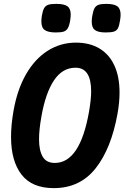

<svg xmlns="http://www.w3.org/2000/svg" viewBox="-20 -955 642 991"><path d="M37 -248Q37 -310.5 50 -384.5Q69.5 -494 115 -572.8Q160.5 -651.5 226.5 -693.2Q292.5 -735 372 -735Q442.5 -735 493 -705Q543.5 -675 570.2 -617.2Q597 -559.5 597 -477Q597 -426.5 586.5 -368Q554.5 -189 473.8 -86.5Q393 16 257.5 16Q145 16 91 -54Q37 -124 37 -248ZM439.5 -378.5Q450.5 -443 450.5 -483.5Q450.5 -605.5 370 -605.5Q302 -605.5 258.5 -540Q215 -474.5 194 -355Q181.5 -286 181.5 -236Q181.5 -179 200.2 -146.5Q219 -114 263 -114Q393 -114 439.5 -378.5ZM193.5 -845Q193.5 -856 196 -873.5Q200.5 -900.5 208 -913.2Q215.5 -926 229.5 -930.5Q243.5 -935 271 -935Q310.5 -935 327.8 -922.8Q345 -910.5 345 -879.5Q345 -869 342.5 -851.5Q338 -823 330.2 -809.8Q322.5 -796.5 309 -792Q295.5 -787.5 268.5 -787.5Q229 -787.5 211.2 -799.8Q193.5 -812 193.5 -845ZM453.5 -842.5Q453.5 -858 456 -871.5Q460.5 -899 467.5 -912Q474.5 -925 488.2 -930Q502 -935 528.5 -935Q568.5 -935 585.5 -922.5Q602.5 -910 602.5 -879Q602.5 -866.5 599.5 -849Q595.5 -822 588.8 -809.2Q582 -796.5 568 -792Q554 -787.5 525.5 -787.5Q487 -787.5 470.2 -799.8Q453.5 -812 453.5 -842.5Z"/></svg>

Font: JuliaMono ExtraBoldItalic
Style: Regular
Weight: 800
Italic angle: -9°
Monospace: yes
Designer: cormullion
Foundry: corm
Version: Version 0.049; ttfautohint (v1.8.4)